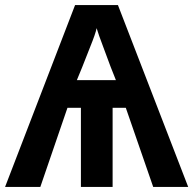

<svg xmlns="http://www.w3.org/2000/svg" viewBox="-20 -737 762 757"><path d="M361 -626Q368 -602 387 -552Q406 -502 416 -474L437 -421H283L304 -472Q314 -499 335.5 -552Q357 -605 361 -626ZM445 -717H276L0 0H139L246 -312H299V0H424V-312H476L584 0H722Z"/></svg>

Font: Noto Sans UI
Style: Bold
Weight: 700
Designer: Monotype Design Team
Foundry: Monotype Imaging Inc.
Version: Version 1.901